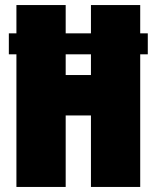

<svg xmlns="http://www.w3.org/2000/svg" viewBox="-20 -740 620 760"><path d="M45 0V-525H15V-608H45V-720H240V-608H340V-720H535V-608H565V-525H535V0H340V-283H240V0ZM240 -443H340V-525H240Z"/></svg>

Font: Protest Strike
Style: Regular
Weight: 400
Designer: Octavio Pardo
Foundry: Ashler Design
Version: Version 2.005; ttfautohint (v1.8.4.7-5d5b)